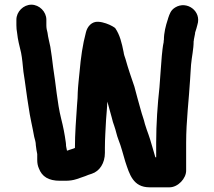

<svg xmlns="http://www.w3.org/2000/svg" viewBox="-20 -741 916 820"><path d="M50 -657V-633C50 -622 51 -611 53 -601C56 -571 63 -545 70 -516C75 -491 77 -463 80 -435C88 -386 94 -332 102 -285C108 -240 119 -198 126 -157C129 -145 133 -134 133 -121C135 -106 136 -96 139 -83V-58C139 -45 141 -33 146 -22C159 13 187 31 236 31H259C276 31 292 29 307 24C325 17 339 14 357 6L372 1C406 -10 428 -45 428 -88V-109C428 -150 431 -189 433 -230C434 -249 438 -282 438 -307C441 -298 444 -288 447 -276L457 -240C460 -226 464 -214 468 -203C475 -184 478 -164 486 -144C498 -114 505 -84 515 -51C533 3 548 59 619 59H704C740 59 776 21 775 -14V-132C775 -225 787 -317 792 -403L794 -435C795 -446 795 -456 796 -465C799 -499 807 -531 807 -565C808 -567 808 -569 808 -572L813 -597C813 -600 813 -602 814 -604C817 -614 821 -625 823 -635C842 -693 778 -740 728 -709C709 -697 705 -683 698 -663C698 -661 697 -659 696 -656C688 -632 680 -601 680 -571C679 -568 679 -565 679 -561C675 -544 673 -521 671 -502C667 -457 665 -416 661 -368C653 -296 647 -212 647 -132V-69H644C644 -70 644 -70 643 -71C635 -97 629 -121 621 -146L614 -167C610 -179 603 -196 599 -211C594 -233 587 -249 581 -272C572 -306 562 -338 554 -371C541 -409 527 -449 516 -489C512 -500 509 -509 508 -518C500 -558 492 -592 472 -621C471 -622 467 -625 460 -629C446 -637 421 -647 400 -648C372 -650 353 -628 347 -603C333 -551 325 -494 320 -436C318 -415 313 -372 312 -346C312 -332 311 -314 309 -293C305 -232 300 -172 300 -109C298 -108 296 -108 295 -107L283 -103C278 -102 274 -100 269 -98H266L264 -108C263 -111 263 -115 262 -119C262 -122 262 -127 261 -133C256 -169 250 -200 241 -235C224 -303 219 -380 207 -453C203 -484 200 -513 195 -541C191 -562 185 -582 183 -601C180 -612 178 -621 178 -633V-657C178 -691 148 -721 114 -721C80 -721 50 -691 50 -657Z"/></svg>

Font: Electronic
Style: SuThk
Weight: 900
Version: Version 1.011